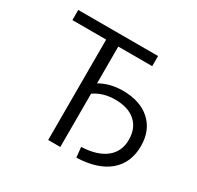

<svg xmlns="http://www.w3.org/2000/svg" viewBox="-157 -910 1125 1098"><g transform="rotate(30 405.0 -361.5)"><path d="M513 -458Q628 -458 694 -398Q760 -338 760 -235Q760 -124 686 -61Q612 2 473 7L466 -60Q569 -64 625.5 -108.5Q682 -153 682 -231Q682 -307 634.5 -349.5Q587 -392 500 -392Q421 -392 363 -352V0H283V-663H60V-730H587V-663H363V-420Q428 -458 513 -458Z"/></g></svg>

Font: M PLUS 1p
Style: Regular
Weight: 400
Version: Version 1.062